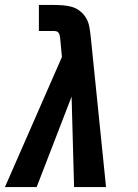

<svg xmlns="http://www.w3.org/2000/svg" viewBox="-39 -755 559 775"><path d="M-19 0 211 -525 204 -599Q203 -605 202 -611Q201 -617 198 -622Q195 -627 189 -628.5Q183 -630 177 -630H118V-735H177Q196 -735 216 -733.5Q236 -732 253.5 -726.5Q271 -721 285.5 -709Q300 -697 309 -681.5Q318 -666 321.5 -647Q325 -628 327 -609L389 0H260L250 -365L109 0Z"/></svg>

Font: Iosevka SS04 Extrabold
Style: Italic
Weight: 800
Italic angle: -9°
Monospace: yes
Designer: Belleve Invis
Foundry: Belleve Invis
Version: Version 19.0.0; ttfautohint (v1.8.4)